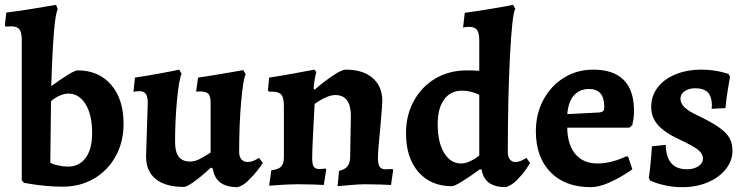

<svg xmlns="http://www.w3.org/2000/svg" viewBox="-23 -762 3083 794"><path d="M24 -653 1 -652 -3 -656 3 -710Q61 -717 125.5 -728Q190 -739 209 -742L216 -723Q207 -712 200 -628Q193 -544 189 -406Q279 -471 298 -471Q385 -471 436.5 -411.5Q488 -352 488 -250Q488 -175 455.5 -116Q423 -57 366 -23.5Q309 10 236 10Q200 10 164.5 6.5Q129 3 105.5 -1Q82 -5 76 -6L67 -16V-597Q67 -628 57.5 -640.5Q48 -653 24 -653ZM258 -73Q305 -73 331.5 -109.5Q358 -146 358 -212Q358 -287 331 -331Q304 -375 260 -375Q243 -375 222.5 -366Q202 -357 188 -343L185 -89Q195 -83 216.5 -78Q238 -73 258 -73Z M554 -385Q545 -385 538 -384Q531 -383 529 -382L535 -441Q588 -449 644.5 -459.5Q701 -470 718 -474L728 -457Q717 -433 709 -348.5Q701 -264 701 -175Q701 -134 716 -114Q731 -94 763 -94Q782 -94 801 -103.5Q820 -113 848 -131V-335Q848 -364 839.5 -373.5Q831 -383 805 -384L788 -383L796 -441Q850 -449 908 -459Q966 -469 983 -472L993 -455Q982 -432 974 -338.5Q966 -245 966 -133Q966 -114 975.5 -103Q985 -92 1001 -92Q1012 -92 1022.5 -96Q1033 -100 1039.5 -104Q1046 -108 1048 -109L1064 -88Q1060 -81 1043.5 -59.5Q1027 -38 1004 -15.5Q981 7 959 12Q868 12 857 -65L849 -69Q811 -33 780 -11Q749 11 738 11Q661 11 621 -21.5Q581 -54 581 -115L588 -336Q588 -362 580 -373.5Q572 -385 554 -385Z M1425 -111 1428 -282Q1428 -369 1364 -369Q1330 -369 1278 -332Q1268 -150 1268 -108Q1268 -82 1274.5 -72.5Q1281 -63 1298 -63Q1305 -63 1313 -64Q1321 -65 1324 -65L1326 -60L1316 3Q1305 2 1274 1Q1243 0 1210 0Q1178 0 1139.5 2.5Q1101 5 1090 6L1099 -58Q1128 -61 1139.5 -73Q1151 -85 1151 -113V-323Q1151 -358 1140.5 -370.5Q1130 -383 1102 -383H1089L1085 -388L1090 -441Q1148 -450 1204.5 -460.5Q1261 -471 1277 -474L1285 -464Q1283 -458 1279 -437Q1275 -416 1274 -395L1278 -391Q1311 -420 1350 -447Q1389 -474 1407 -474Q1478 -474 1518 -439.5Q1558 -405 1558 -344Q1558 -328 1550 -238Q1540 -138 1540 -109Q1540 -83 1547 -72.5Q1554 -62 1571 -62L1601 -63L1603 -59L1594 3Q1582 2 1550 1Q1518 0 1485 0Q1461 0 1423 3.5Q1385 7 1373 8L1379 -55Q1403 -61 1413.5 -73.5Q1424 -86 1425 -111Z M1846 8Q1758 8 1707 -51Q1656 -110 1656 -211Q1656 -286 1688.5 -345Q1721 -404 1778 -437.5Q1835 -471 1908 -471Q1941 -471 1959 -469V-595Q1959 -626 1949.5 -638.5Q1940 -651 1916 -651Q1908 -651 1901 -650Q1894 -649 1892 -648L1899 -709Q1958 -717 2019.5 -727.5Q2081 -738 2099 -742L2108 -725Q2095 -706 2086 -531Q2077 -356 2077 -133Q2077 -114 2085.5 -103Q2094 -92 2108 -92Q2119 -92 2129 -96Q2139 -100 2145.5 -104Q2152 -108 2154 -109L2169 -88Q2166 -82 2152 -61.5Q2138 -41 2116 -18.5Q2094 4 2069 12Q1980 12 1969 -60L1962 -62Q1865 8 1846 8ZM1887 -387Q1840 -387 1813.5 -350.5Q1787 -314 1787 -248Q1787 -174 1813.5 -130Q1840 -86 1884 -86Q1900 -86 1917 -93.5Q1934 -101 1945 -108.5Q1956 -116 1959 -119V-370Q1957 -371 1947.5 -375Q1938 -379 1922 -383Q1906 -387 1887 -387Z M2447 -86Q2475 -86 2502 -92.5Q2529 -99 2546 -106.5Q2563 -114 2568 -116L2575 -113L2592 -62Q2592 -61 2560.5 -41Q2529 -21 2490.5 -4.5Q2452 12 2420 12Q2314 12 2253.5 -50Q2193 -112 2193 -219Q2193 -291 2224 -349Q2255 -407 2309 -440.5Q2363 -474 2430 -474Q2599 -474 2599 -302Q2599 -284 2596 -267Q2593 -250 2592 -245L2580 -234H2323V-225Q2326 -159 2358.5 -122.5Q2391 -86 2447 -86ZM2476 -320Q2476 -394 2413 -394Q2374 -394 2350.5 -367.5Q2327 -341 2323 -290L2457 -297Q2468 -299 2472 -303Q2476 -307 2476 -320Z M2666 -15 2660 -26Q2664 -52 2667.5 -88Q2671 -124 2673 -157L2730 -163Q2732 -62 2818 -62Q2846 -62 2865 -74.5Q2884 -87 2884 -106Q2884 -126 2864.5 -142Q2845 -158 2785 -186Q2725 -214 2697.5 -245.5Q2670 -277 2670 -320Q2670 -365 2696.5 -400Q2723 -435 2770.5 -454.5Q2818 -474 2878 -474Q2907 -474 2932 -470Q2957 -466 2971.5 -461.5Q2986 -457 2990 -456L2996 -445Q2994 -434 2987.5 -395.5Q2981 -357 2977 -315L2920 -312L2921 -329Q2920 -364 2903.5 -380.5Q2887 -397 2852 -397Q2826 -397 2808.5 -385Q2791 -373 2791 -354Q2791 -335 2807 -319Q2823 -303 2859 -286Q2918 -258 2949.5 -236Q2981 -214 2993.5 -191.5Q3006 -169 3006 -138Q3006 -97 2978.5 -62.5Q2951 -28 2904 -8Q2857 12 2800 12Q2764 12 2734.5 6Q2705 0 2687.5 -6.5Q2670 -13 2666 -15Z"/></svg>

Font: Sahitya
Style: Bold
Weight: 700
Designer: Juan Pablo del Peral
Foundry: Juan Pablo del Peral (http://www.huertatipografica.com)
Version: Version 1.001;PS 001.000;hotconv 1.0.70;makeotf.lib2.5.58329